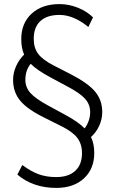

<svg xmlns="http://www.w3.org/2000/svg" viewBox="-20 -732 564 939"><path d="M425 -62Q441 -29 441 16Q441 94 390.5 140.5Q340 187 255 187Q142 187 65 122L89 75Q132 107 170 120.5Q208 134 255 134Q315 134 348 103.5Q381 73 381 17Q381 -27 358.5 -57Q336 -87 282 -114L196 -157Q113 -198 78.5 -240Q44 -282 44 -341Q44 -376 59 -409Q74 -442 98 -465Q84 -496 84 -541Q84 -619 135 -665.5Q186 -712 271 -712Q317 -712 361.5 -694Q406 -676 435 -647L412 -600Q340 -659 271 -659Q210 -659 177.5 -629Q145 -599 145 -542Q145 -498 166.5 -469Q188 -440 242 -412L328 -368Q411 -325 445.5 -283.5Q480 -242 480 -184Q480 -150 465.5 -117.5Q451 -85 425 -62ZM394 -104Q421 -141 421 -184Q421 -221 396 -249Q371 -277 308 -310L226 -354Q161 -389 130 -420Q104 -388 104 -341Q104 -305 129 -277Q154 -249 217 -215L298 -171Q363 -136 394 -104Z"/></svg>

Font: Leon Sans
Style: Light
Weight: 300
Designer: Jongmin Kim
Version: Version 1.2